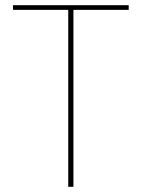

<svg xmlns="http://www.w3.org/2000/svg" viewBox="-20 -720 547 740"><path d="M243 0V-682H30V-700H476V-682H263V0Z"/></svg>

Font: DM Sans 17pt Thin
Style: Regular
Weight: 250
Version: Version 4.004;gftools[0.9.30]